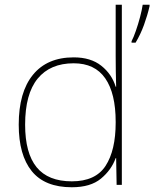

<svg xmlns="http://www.w3.org/2000/svg" viewBox="-20 -780 651 810"><path d="M283 10Q169 10 114 -58Q59 -126 59 -254Q59 -391 119 -464.5Q179 -538 291 -538Q363 -538 407.5 -502.5Q452 -467 468 -414H470Q469 -448 468.5 -480Q468 -512 468 -543V-760H494V0H472L470 -113H468Q450 -63 406 -26.5Q362 10 283 10ZM283 -15Q383 -15 425.5 -80.5Q468 -146 468 -263V-266Q468 -386 424 -449.5Q380 -513 291 -513Q192 -513 139 -448.5Q86 -384 86 -254Q86 -134 134.5 -74.5Q183 -15 283 -15ZM611 -754Q602 -715 587.5 -675Q573 -635 552 -600H535V-606Q543 -621 553 -649.5Q563 -678 571 -708.5Q579 -739 582 -760H611Z"/></svg>

Font: Noto Sans Thaana Thin
Style: Regular
Weight: 100
Designer: David Williams
Foundry: Google Inc.
Version: Version 3.001; ttfautohint (v1.8.4.7-5d5b)